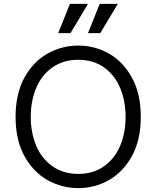

<svg xmlns="http://www.w3.org/2000/svg" viewBox="-20 -950 803 986"><path d="M60 -350Q60 -469 105.5 -551.5Q151 -634 224.5 -675Q298 -716 382 -716Q466 -716 539 -675Q612 -634 657.5 -551.5Q703 -469 703 -350Q703 -231 657.5 -148.5Q612 -66 539 -25Q466 16 382 16Q298 16 224.5 -25Q151 -66 105.5 -148.5Q60 -231 60 -350ZM625 -350Q625 -432 597 -498.5Q569 -565 514 -604Q459 -643 382 -643Q305 -643 249.5 -604Q194 -565 166 -498.5Q138 -432 138 -350Q138 -268 166 -201.5Q194 -135 249.5 -96Q305 -57 382 -57Q459 -57 514 -96Q569 -135 597 -201.5Q625 -268 625 -350ZM492 -930H585L495 -780H432ZM339 -930H432L342 -780H279Z"/></svg>

Font: Uncut Sans VF
Style: Regular
Weight: 400
Designer: Kasper Nordkvist
Foundry: Uncut Type
Version: Version 1.100;FEAKit 1.0